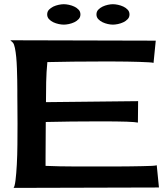

<svg xmlns="http://www.w3.org/2000/svg" viewBox="-20 -916 819 936"><path d="M45.9 0Q51.8 -5.9 55.7 -37.6Q59.6 -69.3 62 -114.3Q64.5 -159.2 64.9 -211.9Q65.4 -264.6 65.4 -312.5Q65.4 -360.4 64.9 -397Q64.5 -433.6 64.5 -448.2Q64.5 -457 64.5 -478.5Q64.5 -500 64 -526.4Q63.5 -552.7 62.5 -582.5Q61.5 -612.3 59.1 -637.7Q56.6 -663.1 52.7 -682.1Q48.8 -701.2 43 -708Q40 -710.9 36.6 -713.9Q33.2 -716.8 30.3 -719.7L739.3 -717.8L728.5 -609.4Q723.6 -611.3 704.6 -612.3Q685.5 -613.3 658.2 -614.3Q630.9 -615.2 599.6 -615.7Q568.4 -616.2 540.5 -616.2Q512.7 -616.2 491.2 -616.2Q469.7 -616.2 461.9 -616.2Q336.9 -616.2 210.9 -613.3Q206.1 -564.5 205.1 -516.1Q204.1 -467.8 204.1 -418L653.3 -422.9L652.3 -318.4Q648.4 -319.3 633.3 -320.8Q618.2 -322.3 597.7 -322.8Q577.1 -323.2 553.2 -323.7Q529.3 -324.2 508.3 -324.2Q487.3 -324.2 470.7 -324.2Q454.1 -324.2 448.2 -324.2Q326.2 -324.2 203.1 -321.3Q203.1 -277.3 202.6 -233.9Q202.1 -190.4 202.1 -146.5V-107.4Q271.5 -104.5 340.3 -104.5Q409.2 -104.5 478.5 -104.5Q485.4 -104.5 506.8 -104.5Q528.3 -104.5 556.6 -104.5Q585 -104.5 615.7 -105Q646.5 -105.5 673.8 -106Q701.2 -106.4 720.2 -107.4Q739.3 -108.4 744.1 -110.4L754.9 -2ZM372.1 -845.7Q372.1 -832 363.3 -822.8Q354.5 -813.5 342.3 -807.6Q330.1 -801.8 315.9 -798.8Q301.8 -795.9 291 -795.9Q280.3 -795.9 266.1 -798.8Q252 -801.8 239.7 -807.6Q227.5 -813.5 218.8 -822.8Q210 -832 210 -845.7Q210 -859.4 218.8 -868.7Q227.5 -877.9 239.7 -883.8Q252 -889.6 266.1 -892.6Q280.3 -895.5 291 -895.5Q301.8 -895.5 315.9 -892.6Q330.1 -889.6 342.3 -883.8Q354.5 -877.9 363.3 -868.7Q372.1 -859.4 372.1 -845.7ZM530.3 -895.5Q541 -895.5 555.2 -892.6Q569.3 -889.6 581.5 -883.8Q593.8 -877.9 602.5 -868.7Q611.3 -859.4 611.3 -845.7Q611.3 -832 602.5 -822.8Q593.8 -813.5 581.5 -807.6Q569.3 -801.8 555.2 -798.8Q541 -795.9 530.3 -795.9Q519.5 -795.9 505.9 -798.8Q492.2 -801.8 480 -807.6Q467.8 -813.5 459 -822.8Q450.2 -832 450.2 -845.7Q450.2 -859.4 459 -868.7Q467.8 -877.9 480 -883.8Q492.2 -889.6 505.9 -892.6Q519.5 -895.5 530.3 -895.5Z"/></svg>

Font: Cherry Cream Soda
Style: Regular
Weight: 400
Designer: Font Diner, Inc
Foundry: Font Diner, Inc
Version: Version 1.000